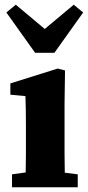

<svg xmlns="http://www.w3.org/2000/svg" viewBox="-20 -795 375 815"><path d="M31 0V-55L89 -63Q90 -100 90 -140Q90 -180 90 -213V-264Q90 -302 89.5 -329.5Q89 -357 88 -387L24 -393V-441L225 -504L256 -496L254 -355V-213Q254 -180 254 -139.5Q254 -99 255 -62L310 -55V0ZM47 -775 170 -672 293 -775 333 -742 211 -571H129L7 -742Z"/></svg>

Font: Source Serif 4 SmText
Style: Bold
Weight: 700
Designer: Frank Grießhammer
Foundry: Adobe
Version: Version 4.005;hotconv 1.1.0;makeotfexe 2.6.0